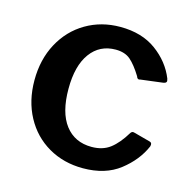

<svg xmlns="http://www.w3.org/2000/svg" viewBox="-86 -626 721 722"><g transform="rotate(15 274.0 -265.0)"><path d="M437 -499C399.7 -526.3 353 -540 297 -540C247.7 -540 203.2 -528.3 163.5 -505C123.8 -481.7 92.7 -449 70 -407C47.3 -365 36 -317 36 -263C36 -209.7 47.2 -162.3 69.5 -121C91.8 -79.7 122.8 -47.5 162.5 -24.5C202.2 -1.5 247 10 297 10C355 10 402.7 -4.5 440 -33.5C477.3 -62.5 504.3 -96.3 521 -135C523.7 -144.3 521.7 -150 515 -152L452 -169C448 -170.3 444.8 -170.7 442.5 -170C440.2 -169.3 438 -167.7 436 -165C418 -135 399.3 -112.7 380 -98C360.7 -83.3 336.7 -76 308 -76C264 -76 229.7 -92.2 205 -124.5C180.3 -156.8 168 -203.7 168 -265C168 -325 180 -371.3 204 -404C228 -436.7 260.7 -453 302 -453C326 -453 345.2 -446.8 359.5 -434.5C373.8 -422.2 389 -403 405 -377C407 -370.3 410.3 -367 415 -367L419 -368L507 -379C515 -380.3 519 -383.7 519 -389L517 -398C501 -438 474.3 -471.7 437 -499Z"/></g></svg>

Font: Libre Franklin SemiBold
Style: Regular
Weight: 600
Designer: Pablo Impallari, Rodrigo Fuenzalida
Foundry: Impallari Type
Version: Version 1.002; ttfautohint (v1.5)